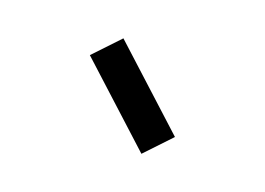

<svg xmlns="http://www.w3.org/2000/svg" viewBox="-54 -994 709 514"><g transform="rotate(20 300.0 -737.0)"><path d="M376 -600 156 -801 225 -874 445 -673Z"/></g></svg>

Font: Victor Mono Thin
Style: Bold
Weight: 700
Monospace: yes
Version: Version 1.561;gftools[0.9.30]